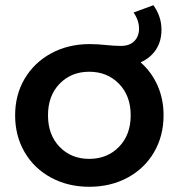

<svg xmlns="http://www.w3.org/2000/svg" viewBox="-20 -709 685 736"><path d="M607 -267Q607 -188 570.5 -125.5Q534 -63 469 -28Q404 7 322 7Q241 7 176 -28Q111 -63 74.5 -125.5Q38 -188 38 -267Q38 -346 75 -408Q112 -470 177 -505Q242 -540 324 -540Q353 -540 391 -536Q399 -535 414.5 -534Q430 -533 443 -533Q477 -533 495 -551.5Q513 -570 513 -599Q513 -631 492 -661L568 -689Q599 -646 599 -595Q599 -551 578 -519Q557 -487 519 -470Q561 -433 584 -381Q607 -329 607 -267ZM481 -267Q481 -342 436 -388Q391 -434 322 -434Q253 -434 208.5 -388Q164 -342 164 -267Q164 -192 208.5 -146Q253 -100 322 -100Q391 -100 436 -146Q481 -192 481 -267Z"/></svg>

Font: CMG Sans SemiBold
Style: Regular
Weight: 600
Designer: Julieta Ulanovsky
Foundry: Julieta Ulanovsky
Version: Version 7.200